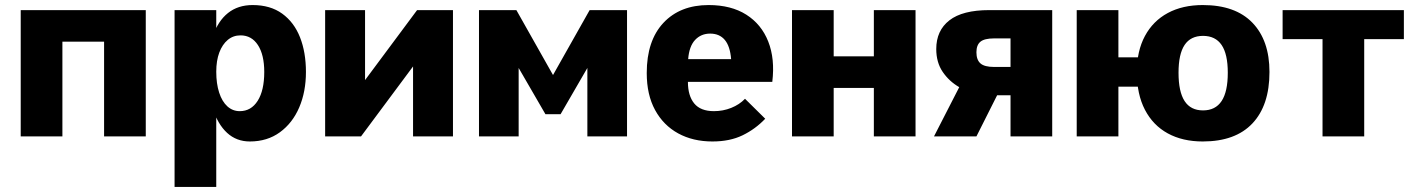

<svg xmlns="http://www.w3.org/2000/svg" viewBox="-20 -540 5599 760"><path d="M62 -500H557V0H392V-375H227V0H62Z M671 -500H836V200H671ZM969 20Q916 20 879 -14Q842 -48 822.5 -110Q803 -172 803 -255Q803 -339 823 -398Q843 -457 882.5 -488.5Q922 -520 980 -520Q1050 -520 1097 -486Q1144 -452 1167.5 -392.5Q1191 -333 1191 -255Q1191 -177 1164.5 -115Q1138 -53 1088 -16.5Q1038 20 969 20ZM929 -100Q974 -100 1000 -141Q1026 -182 1026 -255Q1026 -323 1001 -361.5Q976 -400 932 -400Q903 -400 881.5 -382Q860 -364 848 -332Q836 -300 836 -256Q836 -209 847.5 -173.5Q859 -138 880 -119Q901 -100 929 -100Z M1267 -500H1425V-223L1631 -500H1773V0H1615V-277L1409 0H1267Z M1876 -500H2024L2169 -243L2314 -500H2462V0H2305V-271L2199 -88H2139L2033 -271V0H1876Z M2800 20Q2723 20 2664.5 -12Q2606 -44 2573 -104.5Q2540 -165 2540 -251Q2540 -379 2606 -449.5Q2672 -520 2785 -520Q2874 -520 2934 -482Q2994 -444 3021 -375.5Q3048 -307 3037 -216H2703Q2703 -161 2728 -130.5Q2753 -100 2806 -100Q2842 -100 2874.5 -113Q2907 -126 2929 -149L3009 -70Q2970 -29 2919.5 -4.5Q2869 20 2800 20ZM2704 -306H2874Q2870 -357 2849 -382Q2828 -407 2791 -407Q2755 -407 2731.5 -382Q2708 -357 2704 -306Z M3115 -500H3280V-317H3439V-500H3604V0H3439V-192H3280V0H3115Z M3777 -195Q3737 -218 3711.5 -255.5Q3686 -293 3686 -346Q3686 -419 3738 -459.5Q3790 -500 3896 -500H4145V0H3980V-163H3927L3845 0H3677ZM3980 -388H3915Q3877 -388 3861 -375Q3845 -362 3845 -333Q3845 -303 3861 -289Q3877 -275 3915 -275H3980Z M4741 20Q4661 20 4602.5 -12Q4544 -44 4512 -105.5Q4480 -167 4480 -255Q4480 -338 4512 -397.5Q4544 -457 4602.5 -488.5Q4661 -520 4741 -520Q4870 -520 4937.5 -450Q5005 -380 5005 -255Q5005 -123 4937.5 -51.5Q4870 20 4741 20ZM4242 0V-500H4407V0ZM4390 -197V-313H4536V-197ZM4742 -103Q4791 -103 4815.5 -140Q4840 -177 4840 -252Q4840 -326 4815.5 -362Q4791 -398 4742 -398Q4693 -398 4669 -362Q4645 -326 4645 -252Q4645 -177 4669 -140Q4693 -103 4742 -103Z M5215 -385H5057V-500H5537V-385H5380V0H5215Z"/></svg>

Font: Moderustic
Style: Bold
Weight: 700
Designer: Tural Alisoy
Foundry: TAFT Foundry
Version: Version 2.120